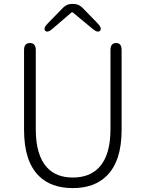

<svg xmlns="http://www.w3.org/2000/svg" viewBox="-20 -949 745 982"><path d="M178 -50Q103 -125 103 -285V-693Q103 -729 133 -729Q163 -729 163 -693V-288Q163 -155 220 -93Q267 -41 352.5 -41Q438 -41 487 -93Q545 -155 545 -288V-693Q545 -729 574 -729Q602 -729 602 -693V-285Q602 -125 526 -50Q463 13 352 13Q241 13 178 -50ZM250 -803Q223 -779 211 -792Q200 -805 225 -830L303 -910Q322 -929 349 -929H355Q382 -929 401 -910L479 -830Q503 -805 492 -792Q480 -779 453 -802L354 -884Q349 -888 344 -884Z"/></svg>

Font: Resource Han Rounded JP Light
Style: Regular
Weight: 300
Designer: Cyano Hao (round all glyphs); Ryoko NISHIZUKA 西塚涼子 (kana, bopomofo & ideographs); Paul D. Hunt (Latin, Greek & Cyrillic)
Foundry: Cyano Hao
Version: 0.990